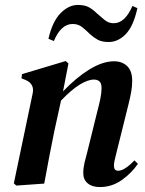

<svg xmlns="http://www.w3.org/2000/svg" viewBox="-20 -743 586 777"><path d="M46 8 36 -1 112 -364Q121 -404 82 -420L67 -426L69 -443L246 -496L257 -486L235 -373Q287 -428 341 -461.5Q395 -495 442 -495Q474 -495 494.5 -475.5Q515 -456 515 -416Q515 -394 511 -371.5Q507 -349 501 -325L450 -120Q446 -104 443.5 -92.5Q441 -81 441 -73Q441 -52 458 -52Q484 -52 524 -94L538 -80Q513 -43 473 -14.5Q433 14 384 14Q353 14 335 -1Q317 -16 317 -42Q317 -63 322 -84.5Q327 -106 334 -131L373 -289Q381 -319 386 -343Q391 -367 391 -386Q391 -406 382.5 -413.5Q374 -421 360 -421Q336 -421 302.5 -400.5Q269 -380 227 -336L200 -213Q189 -160 179 -107Q169 -54 159 0ZM176 -586Q192 -656 225 -689.5Q258 -723 295 -723Q324 -723 341 -713Q358 -703 372 -689Q387 -676 403 -662.5Q419 -649 440 -649Q486 -649 516 -719L536 -710Q520 -637 489 -605Q458 -573 420 -573Q392 -573 375 -582.5Q358 -592 344 -605Q330 -619 313.5 -632.5Q297 -646 274 -646Q227 -646 198 -577Z"/></svg>

Font: DeepMind Serif Text
Style: Italic
Weight: 400
Italic angle: -12°
Designer: Frank Grießhammer / Modifications: Colophon Foundry
Foundry: Colophon Foundry
Version: Version 5.003; ttfautohint (v1.8.2)